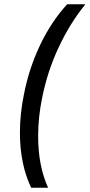

<svg xmlns="http://www.w3.org/2000/svg" viewBox="-20 -762 423 906"><path d="M179 -301Q160 -210 160 -120Q160 21 207 124H127Q74 12 74 -136Q74 -225 93 -317Q117 -440 169.5 -550Q222 -660 297 -742H383Q310 -652 257 -539Q204 -426 179 -301Z"/></svg>

Font: TypoPRO Montserrat Alternates
Style: Italic
Weight: 400
Italic angle: -11.3°
Designer: Julieta Ulanovsky
Foundry: Julieta Ulanovsky
Version: Version 6.001